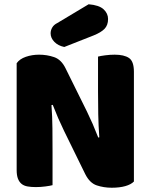

<svg xmlns="http://www.w3.org/2000/svg" viewBox="-20 -871 705 899"><path d="M607 -21Q593 -7 566.5 0.5Q540 8 503 8Q466 8 433 -3Q400 -14 379 -56L280 -258Q265 -289 253 -316.5Q241 -344 227 -380L221 -379Q225 -325 225.5 -269Q226 -213 226 -159V-4Q215 -1 192.5 2Q170 5 148 5Q126 5 109 2Q92 -1 81 -10Q70 -19 64 -34.5Q58 -50 58 -75V-575Q72 -595 101 -605Q130 -615 163 -615Q200 -615 233.5 -603.5Q267 -592 287 -551L387 -349Q402 -318 414 -290.5Q426 -263 440 -227L445 -228Q441 -282 440 -336Q439 -390 439 -444V-606Q450 -609 472.5 -612Q495 -615 517 -615Q561 -615 584 -599.5Q607 -584 607 -535ZM395 -851Q444 -847 465 -827.5Q486 -808 486 -782Q486 -753 469.5 -736Q453 -719 418 -705L281 -651Q252 -657 234.5 -675Q217 -693 217 -715Q217 -729 224.5 -742Q232 -755 248 -763Z"/></svg>

Font: Baloo Paaji
Style: Regular
Weight: 400
Designer: Shuchita Grover and Ek Type
Foundry: Ek Type
Version: Version 1.007;PS 1.000;hotconv 1.0.88;makeotf.lib2.5.647800